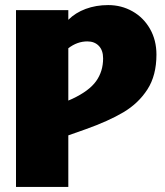

<svg xmlns="http://www.w3.org/2000/svg" viewBox="-20 -736 651 756"><path d="M596 -521Q596 -439 560.5 -384Q525 -329 466 -294Q407 -259 317 -227L249 -203V0H43V-696H249V-658Q277 -686 317.5 -701Q358 -716 406 -716Q458 -716 501.5 -691.5Q545 -667 570.5 -622.5Q596 -578 596 -521ZM386 -506Q386 -538 369 -555.5Q352 -573 324 -573Q284 -573 249 -546V-340L265 -347Q331 -378 358.5 -416.5Q386 -455 386 -506Z"/></svg>

Font: Fira Sans Black
Style: Regular
Weight: 900
Designer: Carrois Corporate & Edenspiekermann AG
Foundry: Carrois Corporate GbR & Edenspiekermann AG
Version: Version 4.203